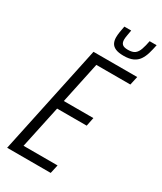

<svg xmlns="http://www.w3.org/2000/svg" viewBox="-221 -968 880 1046"><g transform="rotate(30 219.5 -445.5)"><path d="M13 0 159 -688H434L422 -634H208L153 -375H339L328 -321H142L85 -54H299L287 0ZM311 -751Q278 -751 259.5 -759.5Q241 -768 233.5 -783Q226 -798 226 -818Q226 -834 229 -852.5Q232 -871 236 -891H279Q276 -872 273 -856.5Q270 -841 270 -829Q270 -810 280 -800.5Q290 -791 315 -791Q344 -791 358.5 -802Q373 -813 381 -836Q389 -859 395 -891H439Q433 -861 425.5 -835.5Q418 -810 405 -791Q392 -772 369.5 -761.5Q347 -751 311 -751Z"/></g></svg>

Font: Saira Condensed Light
Style: Italic
Weight: 300
Width: 3
Italic angle: -12°
Designer: Hector Gatti with collaboration of the Omnibus-Type team
Foundry: Omnibus-Type
Version: Version 1.101